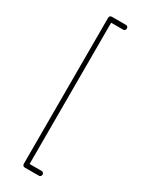

<svg xmlns="http://www.w3.org/2000/svg" viewBox="-214 -830 705 904"><g transform="rotate(30 139.0 -378.0)"><path d="M114 -762H180C187 -762 192 -768 192 -775C192 -782 187 -788 180 -788H102C95 -788 90 -782 90 -775V19C90 26 95 32 102 32H180C187 32 192 26 192 19C192 12 187 6 180 6H114Z"/></g></svg>

Font: LS
Style: Light
Weight: 300
Designer: BSozoo
Foundry: BSozoo
Version: Version 001.000